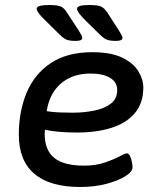

<svg xmlns="http://www.w3.org/2000/svg" viewBox="-20 -738 640 765"><path d="M299 7Q179 7 117 -45.5Q55 -98 55 -201Q55 -295 86.5 -369.5Q118 -444 183 -487Q248 -530 348 -530Q422 -530 466.5 -508.5Q511 -487 531 -454.5Q551 -422 551 -389Q551 -327 517 -287Q483 -247 423.5 -228.5Q364 -210 288 -210Q246 -210 214 -213Q182 -216 159 -221Q158 -214 158 -205Q158 -140 196 -109Q234 -78 315 -78Q362 -78 398 -90.5Q434 -103 456.5 -115Q479 -127 485 -127Q493 -127 498 -116.5Q503 -106 505.5 -92.5Q508 -79 508 -71Q508 -54 479.5 -36Q451 -18 404 -5.5Q357 7 299 7ZM270 -289Q313 -289 354 -297Q395 -305 421 -324.5Q447 -344 447 -379Q447 -411 418.5 -428Q390 -445 341 -445Q269 -445 223 -405.5Q177 -366 166 -295Q191 -291 217.5 -290Q244 -289 270 -289ZM442 -575Q417 -575 404.5 -580.5Q392 -586 377 -601L318 -659Q287 -690 287 -703Q287 -718 334 -718Q372 -718 384.5 -711Q397 -704 407 -689L454 -616Q460 -605 464 -598.5Q468 -592 468 -587Q468 -575 442 -575ZM282 -575Q256 -575 244 -580.5Q232 -586 217 -601L158 -659Q126 -690 126 -703Q126 -718 174 -718Q212 -718 224.5 -711Q237 -704 246 -689L294 -616Q300 -605 304 -598.5Q308 -592 308 -587Q308 -575 282 -575Z"/></svg>

Font: Asap Semi Expanded Semi Expanded Medium
Style: Italic
Weight: 500
Width: 6
Italic angle: -6°
Designer: Pablo Cosgaya
Foundry: Omnibus-Type
Version: Version 3.001; ttfautohint (v1.8.4.7-5d5b)